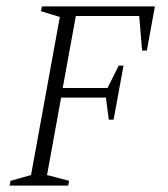

<svg xmlns="http://www.w3.org/2000/svg" viewBox="-20 -580 526 600"><path d="M10 0 13 -15 77 -33 167 -527 108 -545 111 -560H464L439 -422H424L415 -530H217L176 -305H316L351 -375H366L335 -206H320L311 -275H171L127 -33L196 -15L193 0Z"/></svg>

Font: Spectral SC ExtraLight
Style: Italic
Weight: 275
Italic angle: -10°
Designer: Jean-Baptiste Levee
Foundry: Production Type
Version: Version 2.001